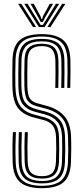

<svg xmlns="http://www.w3.org/2000/svg" viewBox="-20 -987 441 1014"><path d="M201.8 -44Q154.5 -44 133.1 -64.6Q111.8 -85.2 110.2 -133.2Q109 -171.8 109.1 -208.8Q109.2 -245.8 111.2 -289H126.8Q125 -244.5 124.9 -210.9Q124.8 -177.2 126 -133.5Q127.2 -92 145.1 -74.2Q163 -56.5 201.8 -56.5Q239.5 -56.5 256.8 -74.5Q274 -92.5 275.5 -133.5Q277 -170 277.1 -199.9Q277.2 -229.8 276 -262.2Q274.5 -304.2 258.2 -324.4Q242 -344.5 211 -352.8L156.2 -367.2Q102.8 -381.2 75 -416.4Q47.2 -451.5 45.5 -531.2Q44.2 -591.2 46 -669.8Q48 -744.5 84.9 -775.6Q121.8 -806.8 201 -806.8Q274.8 -806.8 312.1 -776.8Q349.5 -746.8 351.8 -669.2Q352.5 -644.2 352.4 -605.1Q352.2 -566 351 -522.5H335.2Q336.5 -562.8 336.6 -602.2Q336.8 -641.8 336 -668.5Q333.8 -738.2 301 -766.2Q268.2 -794.2 201 -794.2Q129 -794.2 96.4 -765.5Q63.8 -736.8 62 -669.2Q61 -640 60.8 -600.2Q60.5 -560.5 61.2 -531.5Q62.8 -460.8 86.4 -428Q110 -395.2 160 -382L214.5 -367.5Q248.8 -358.5 269.4 -335.6Q290 -312.8 291.8 -263Q292.8 -231.2 292.8 -198.8Q292.8 -166.2 291.5 -133.2Q289.5 -85.5 268.6 -64.8Q247.8 -44 201.8 -44ZM201.8 -18.5Q138.8 -18.5 109.6 -44.6Q80.5 -70.8 78.5 -132.2Q76 -212.2 79.5 -289H95.5Q93.8 -252.5 93.4 -215.1Q93 -177.8 94.2 -132.8Q96.2 -77.8 121.4 -54.5Q146.5 -31.2 201.8 -31.2Q256.2 -31.2 280.6 -55Q305 -78.8 307.2 -132.8Q308.5 -164.5 308.6 -197.2Q308.8 -230 307.8 -263.5Q305.8 -317 283 -344.1Q260.2 -371.2 218 -382.5L163.5 -397Q123.5 -407.5 101.1 -435Q78.8 -462.5 77 -532Q76.2 -564.2 76.6 -599.5Q77 -634.8 77.8 -669Q79.2 -729.5 108.1 -755.5Q137 -781.5 201 -781.5Q260.5 -781.5 289.4 -756.1Q318.2 -730.8 320 -668Q320.8 -642.8 320.6 -603Q320.5 -563.2 319.5 -522.5H303.5Q304.5 -564 304.8 -602.8Q305 -641.5 304.2 -667.8Q302.5 -724.2 277.1 -746.5Q251.8 -768.8 201 -768.8Q145.2 -768.8 120.1 -745.5Q95 -722.2 93.5 -668.5Q92.8 -636.8 92.5 -600.4Q92.2 -564 93 -532.5Q94.2 -471.2 112.6 -446.4Q131 -421.5 167.2 -411.8L221.2 -397.5Q268 -385 294.6 -355Q321.2 -325 323.5 -264Q324.8 -227.2 324.6 -196.1Q324.5 -165 323 -132.2Q320.8 -72 292.8 -45.2Q264.8 -18.5 201.8 -18.5ZM201.8 6.8Q123.2 6.8 86.4 -24.5Q49.5 -55.8 46.8 -131.2Q45.5 -172.8 45.8 -210.8Q46 -248.8 48.2 -289H64Q62.5 -257 61.8 -219.2Q61 -181.5 62.8 -131.8Q65 -63.2 97.9 -34.5Q130.8 -5.8 201.8 -5.8Q272.5 -5.8 304.4 -35Q336.2 -64.2 339 -131.8Q340.2 -162.8 340.4 -196.8Q340.5 -230.8 339.2 -264.8Q337 -331 307.1 -364.8Q277.2 -398.5 224.8 -412.5L171 -427Q139.5 -435.5 124.8 -457.1Q110 -478.8 108.8 -533Q108 -566.5 108.4 -599.4Q108.8 -632.2 109.5 -668.2Q110.5 -715 131.9 -735.5Q153.2 -756 201 -756Q244 -756 265.5 -736.5Q287 -717 288.5 -667.2Q289.2 -640.8 289 -602.2Q288.8 -563.8 287.8 -522.5H272Q273 -564.2 273.1 -601.8Q273.2 -639.2 272.5 -666.8Q271.5 -708 254.6 -725.8Q237.8 -743.5 201 -743.5Q162.5 -743.5 144.4 -726.2Q126.2 -709 125.2 -667.2Q124.5 -633.2 124.1 -599.8Q123.8 -566.2 124.5 -533.2Q125.8 -483.5 138.2 -466.2Q150.8 -449 174.8 -442.2L228.2 -427.5Q288 -411 320.4 -373.1Q352.8 -335.2 355.2 -265.2Q356.5 -233.5 356.2 -197.8Q356 -162 354.8 -131.2Q351.8 -57.2 316.2 -25.2Q280.8 6.8 201.8 6.8ZM75.8 -966.8H92.5L170.8 -844.2H154.2ZM108.5 -966.8H125.8L179 -879.5L194.5 -855.2H206.5L221.8 -879.5L275 -966.8H292.2L215.5 -844.2H185.2ZM141.2 -966.8H158.5L194.5 -900.2L197.8 -887.5H203.2L206.2 -900.2L242.8 -966.8H260L216.5 -891.5L206.5 -871.2H194.5L184.5 -891.5ZM308.2 -966.8H325.2L246.5 -844.2H230Z"/></svg>

Font: Big Shoulders Inline Text
Style: Regular
Weight: 400
Designer: Patric King
Foundry: XO Type Co
Version: Version 1.000